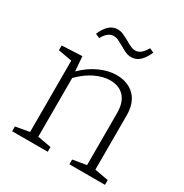

<svg xmlns="http://www.w3.org/2000/svg" viewBox="-172 -879 971 1014"><g transform="rotate(30 314.0 -372.5)"><path d="M524 -44 608 -29V0H391V-29L474 -43V-359Q474 -425 443 -458.5Q412 -492 357 -492Q315 -492 267.5 -469.5Q220 -447 176 -402V-44L259 -29V0H42V-29L126 -44V-479L42 -494V-523L165 -529L172 -440Q219 -486 271.5 -509.5Q324 -533 373 -533Q442 -533 483.5 -491.5Q525 -450 524 -370ZM318 -680Q295 -693 283 -698.5Q271 -704 256 -704Q238 -704 223 -692.5Q208 -681 194 -656L168 -667Q201 -745 256 -745Q274 -745 289.5 -738.5Q305 -732 330 -718Q350 -706 363.5 -700Q377 -694 391 -694Q409 -694 424 -706Q439 -718 454 -744L480 -732Q446 -653 391 -653Q372 -653 356.5 -659.5Q341 -666 318 -680Z"/></g></svg>

Font: Bitter Pro Light
Style: Regular
Weight: 300
Designer: Sol Matas, and Bitter project Authors
Foundry: Sol Matas
Version: Version 1.010